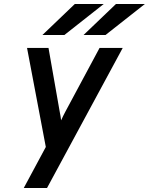

<svg xmlns="http://www.w3.org/2000/svg" viewBox="-20 -752 749 966"><path d="M99.5 194 210.5 -12.5 116 -511H224L280.5 -189.5Q282.5 -180 284.5 -167.8Q286.5 -155.5 287.5 -146.5Q292 -156.5 297.5 -168Q303 -179.5 308.5 -189.5L481 -511H597.5L216.5 194ZM400.5 -576 563.5 -732H709L511 -576ZM193.5 -576 356.5 -732H502L304 -576Z"/></svg>

Font: Overpass SemiBold
Style: Italic
Weight: 600
Italic angle: -10°
Designer: Delve Withrington, Dave Bailey, Thomas Jockin
Foundry: Delve Fonts LLC
Version: Version 4.000